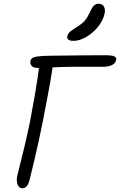

<svg xmlns="http://www.w3.org/2000/svg" viewBox="-20 -1001 643 1029"><path d="M100 8Q82 8 74.5 -12Q67 -32 72 -57Q75 -72 86 -113.5Q97 -155 111.5 -216.5Q126 -278 141 -350Q154 -418 167 -493Q180 -568 189 -637Q184 -637 181 -637Q158 -637 149 -649Q140 -661 143 -674Q145 -687 159.5 -693Q174 -699 207 -701Q222 -702 258.5 -702.5Q295 -703 342.5 -703.5Q390 -704 442 -704.5Q494 -705 542 -705Q584 -705 594.5 -698Q605 -691 603 -681Q595 -643 530 -643H369Q340 -643 313 -642Q286 -641 262 -640Q252 -573 237.5 -497Q223 -421 210 -353Q186 -234 165.5 -148Q145 -62 137 -31Q132 -14 123 -3Q114 8 100 8ZM374 -782Q336 -782 341 -807Q344 -821 355 -830.5Q366 -840 390 -855Q422 -875 435.5 -891.5Q449 -908 462 -936Q474 -963 484.5 -972Q495 -981 507 -981Q530 -981 537.5 -965Q545 -949 541 -930Q533 -891 505 -857Q477 -823 441.5 -802.5Q406 -782 374 -782Z"/></svg>

Font: Shantell Sans Normal
Style: Italic
Weight: 300
Italic angle: -11.31°
Designer: Stephen Nixon, Anya Danilova, Shantell Martin
Foundry: Arrow Type
Version: Version 1.008;[a672d596b]